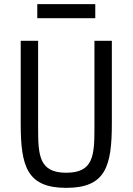

<svg xmlns="http://www.w3.org/2000/svg" viewBox="-20 -895 640 927"><path d="M80 -698V-299C80 -92 110 12 300 12C490 12 520 -92 520 -299V-698H436V-279C436 -144 431 -61 300 -61C169 -61 164 -144 164 -279V-698ZM160 -807H440V-875H160Z"/></svg>

Font: IBM Plex Mono
Style: Regular
Weight: 400
Monospace: yes
Designer: Mike Abbink, Paul van der Laan, Pieter van Rosmalen
Foundry: Bold Monday
Version: Version 2.004